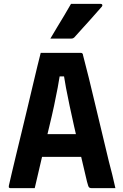

<svg xmlns="http://www.w3.org/2000/svg" viewBox="-20 -975 640 995"><path d="M147 -280H316Q332 -280 347.5 -280Q363 -280 377 -280L412 -289L440 -162H156Q153 -162 150.5 -163.5Q148 -165 146.5 -167.5Q145 -170 145 -173ZM160 0Q129 0 97.5 0Q66 0 34 0Q31 0 28.5 -1.5Q26 -3 25.5 -5.5Q25 -8 26 -13Q31 -36 41 -78Q51 -120 64 -174.5Q77 -229 92 -290Q107 -351 121.5 -412.5Q136 -474 149.5 -530.5Q163 -587 173.5 -631Q184 -675 191 -701Q248 -701 299.5 -701Q351 -701 399 -701Q403 -701 405 -699.5Q407 -698 408.5 -696Q410 -694 410 -690Q425 -634 440.5 -570.5Q456 -507 472.5 -437.5Q489 -368 507 -293.5Q525 -219 544 -139Q553 -106 561.5 -71Q570 -36 578 0Q546 0 515 0Q484 0 455 0Q449 0 444.5 -2Q440 -4 437.5 -11Q435 -18 431 -33Q411 -119 394 -190.5Q377 -262 364 -320.5Q351 -379 340.5 -428Q330 -477 322 -520Q314 -563 308 -602L338 -579H263L293 -602Q287 -563 279 -520.5Q271 -478 260.5 -428.5Q250 -379 235 -317.5Q220 -256 201.5 -177.5Q183 -99 160 0ZM348 -955Q386 -955 408 -955Q430 -955 450.5 -955Q471 -955 502 -955Q508 -955 510 -950.5Q512 -946 508 -941Q489 -920 474 -902.5Q459 -885 443.5 -868Q428 -851 409.5 -830.5Q391 -810 365 -781Q363 -779 359 -777Q355 -775 349 -775Q321 -775 303.5 -775Q286 -775 272 -775Q258 -775 241 -775Q259 -806 277 -835.5Q295 -865 313 -895Q331 -925 348 -955Z"/></svg>

Font: Recursive Monospace
Style: Bold
Weight: 700
Version: Version 1.047